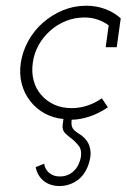

<svg xmlns="http://www.w3.org/2000/svg" viewBox="-20 -403 433 657"><path d="M328.4 -66.6Q305.5 -50.5 279.3 -41.8Q253.1 -33 225 -33Q191.7 -33 165.3 -45.1Q139 -57.1 120.7 -78.6Q102.8 -99.1 95.2 -127.3Q87.6 -155.5 92.2 -188Q96.4 -220.3 112.2 -248.6Q127.9 -276.9 152 -298Q176.1 -319.5 205.9 -331.3Q235.7 -343.2 269 -343.2Q293 -343.2 313.7 -336.1Q334.4 -329 351.9 -316.3L341.7 -241.4H379.5L393.1 -340.4Q370.7 -360.4 340.5 -371.9Q310.3 -383.4 274.5 -383.4Q233.1 -383.4 195.5 -367.9Q158 -352.4 127.6 -326Q97.6 -300 77.4 -264Q57.2 -228 51.2 -188Q45.6 -150.3 54.2 -116.9Q62.8 -83.5 82.9 -57.9Q102.5 -31.7 131.9 -15.5Q161.3 0.7 197.1 4.4L194.6 23Q192 41.9 202.7 52.5Q213.4 63.1 226.6 72.7Q239.4 82.9 249.8 96.5Q260.3 110.2 256.7 135Q254 149.1 247.9 161.3Q241.8 173.6 232.7 181.8Q223.9 190.8 211.7 195.8Q199.5 200.8 185.3 200.8Q172.4 200.8 162.6 196.9Q152.8 193 145.6 186.3Q140 180.7 136.2 173.5Q132.3 166.3 131.3 157.1L102 168.9Q105.4 185.3 112.8 197Q120.2 208.8 130.1 216.6Q140.9 225 154.4 229.3Q167.9 233.6 183.3 233.6Q201.2 233.6 217.6 228Q234 222.4 247.7 212Q263.7 199.4 274.5 179.3Q285.3 159.1 289.3 132.9Q292 114.6 285.6 95.5Q279.2 76.4 259.6 61Q253 56 244.6 50.9Q236.2 45.7 230.2 38.3Q226.4 32.7 225.1 25.3Q223.8 17.9 225.2 6.6Q253.3 6.6 285.6 -4Q317.9 -14.6 349.3 -35.8Z"/></svg>

Font: Josefin Slab Thin
Style: Italic
Weight: 100
Italic angle: -12°
Designer: Santiago Orozco
Foundry: Typemade
Version: Version 2.000